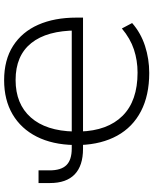

<svg xmlns="http://www.w3.org/2000/svg" viewBox="76 -830 761 954"><g transform="rotate(-90 457.0 -352.5)"><path d="M572 8Q461 8 382 -33Q303 -74 260.5 -151Q218 -228 214 -334L229 -321H195Q111 -321 68 -362.5Q25 -404 25 -485V-542H88V-487Q88 -430 114 -403.5Q140 -377 197 -377H223L214 -365Q216 -473 255.5 -551Q295 -629 366.5 -671Q438 -713 536 -713Q637 -713 706.5 -668.5Q776 -624 811.5 -543.5Q847 -463 847 -354V-321H265L281 -336Q285 -199 359 -124.5Q433 -50 574 -50Q634 -50 688.5 -68Q743 -86 793 -128L820 -77Q771 -34 706.5 -13Q642 8 572 8ZM537 -656Q418 -656 351 -580.5Q284 -505 281 -365L266 -377H798L783 -352Q783 -500 720.5 -578Q658 -656 537 -656Z"/></g></svg>

Font: Nunito Sans 11pt Light
Style: Regular
Weight: 300
Version: Version 3.101;gftools[0.9.27]